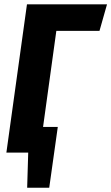

<svg xmlns="http://www.w3.org/2000/svg" viewBox="-20 -713 520 897"><path d="M444.8 -568.8H243.2L181.2 -120.1H250L210 164.1H106.9L111.8 0H9.8L106 -692.9H480Z"/></svg>

Font: Fira Sans Compressed
Style: Bold Italic
Weight: 700
Width: 3
Italic angle: -8°
Designer: Carrois Corporate & Edenspiekermann AG
Foundry: Carrois Corporate GbR & Edenspiekermann AG
Version: Version 4.203;PS 004.203;hotconv 1.0.88;makeotf.lib2.5.64775